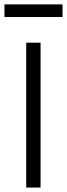

<svg xmlns="http://www.w3.org/2000/svg" viewBox="-20 -842 301 862"><path d="M162.1 -650.4H97.7V0H162.1ZM260.7 -765.6H0V-822.3H260.7Z"/></svg>

Font: Lohit Devanagari
Style: Regular
Weight: 400
Version: 2.95.4